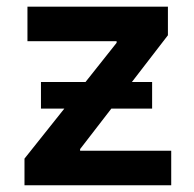

<svg xmlns="http://www.w3.org/2000/svg" viewBox="-20 -550 576 570"><path d="M52.7 -79.1 170.9 -227.5H101.6V-306.6H233.9L326.2 -422.9V-427.7H61.5V-530.3H478.5V-445.3L371.6 -306.6H431.6V-227.5H310.5L217.8 -107.4V-102.5H488.3V0H52.7Z"/></svg>

Font: Pretendard JP SemiBold
Style: Regular
Weight: 600
Designer: Base glyphs from Inter by Rasmus Andersson; Hangeul glyphs from Noto Sans CJK(Source Han Sans) by Jang Soo-young and Kan
Foundry: Kil Hyung-jin
Version: Version 1.309